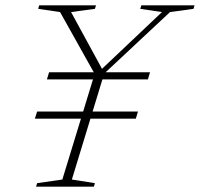

<svg xmlns="http://www.w3.org/2000/svg" viewBox="-20 -696 746 716"><path d="M204 -651 122.5 -663 126 -676H338L334 -663L245 -651L365.5 -430H350.5L584 -651L503 -663L507 -676H705.5L701.5 -663L614 -651L368.5 -421.5L248 -26.5L334 -13L330 0H114.5L118.5 -13L212.5 -26.5L333 -420.5ZM494.5 -280 486.5 -253.5H110L118.5 -280ZM539.5 -426.5 531.5 -400H155L163 -426.5Z"/></svg>

Font: Newsreader 16pt 16pt ExtraLight
Style: Italic
Weight: 250
Italic angle: -17°
Version: Version 1.003